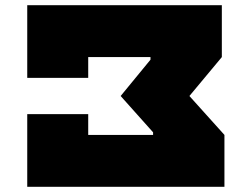

<svg xmlns="http://www.w3.org/2000/svg" viewBox="-20 -720 950 740"><path d="M320 -420H85V-700H835V-500L710 -350L845 -200V0H85V-280H320V-200H570V-210L445 -350L560 -490V-500H320Z"/></svg>

Font: Imperial One
Style: Regular
Weight: 400
Designer: Jovanny Lemonad
Foundry: Jovanny Lemonad
Version: Version 1.000